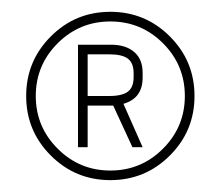

<svg xmlns="http://www.w3.org/2000/svg" viewBox="-20 -826 370 322"><path d="M65.2 -565.2Q23.9 -606.4 23.9 -665Q23.9 -723.6 65.2 -764.9Q106.4 -806.2 165 -806.2Q223.6 -806.2 264.9 -764.9Q306.2 -723.6 306.2 -665Q306.2 -606.4 264.9 -565.2Q223.6 -523.9 165 -523.9Q106.4 -523.9 65.2 -565.2ZM76.7 -753.4Q40 -716.8 40 -665Q40 -613.3 76.7 -576.7Q113.3 -540 165 -540Q216.8 -540 253.4 -576.7Q290 -613.3 290 -665Q290 -716.8 253.4 -753.4Q216.8 -790 165 -790Q113.3 -790 76.7 -753.4ZM219.2 -695.8Q219.2 -661.1 187 -651.9L219.2 -579.1H202.1L169.9 -648.9H127V-579.1H110.8V-751H166Q190.9 -751 205.1 -738.8Q219.2 -726.6 219.2 -704.1ZM204.1 -703.1Q204.1 -720.2 194.6 -727.5Q185.1 -734.9 163.1 -734.9H127V-665H163.1Q185.1 -665 194.6 -672.4Q204.1 -679.7 204.1 -696.8Z"/></svg>

Font: Cooper Hewitt
Style: Thin Italic
Weight: 702
Designer: Village Type and Design LLC
Foundry: Cooper Hewitt Smithsonian Design Museum
Version: 1.000